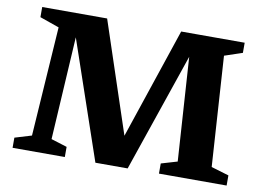

<svg xmlns="http://www.w3.org/2000/svg" viewBox="-75 -814 1279 932"><g transform="rotate(10 564.0 -348.0)"><path d="M1006.5 -76 1093.5 -50V0H760V-50L839.5 -73.5L805 -602L812 -601L606 1.5H447L243 -595L248.5 -596L217.5 -74.5L296 -50V0H38.5V-50L121 -75L157 -614.5L61.5 -648V-698H381.5L567.5 -138.5H558.5L746.5 -698H1059.5V-648L971.5 -618.5Z"/></g></svg>

Font: Newsreader 9pt SemiBold
Style: Regular
Weight: 600
Designer: Hugues Gentile
Foundry: Production Type
Version: Version 1.003